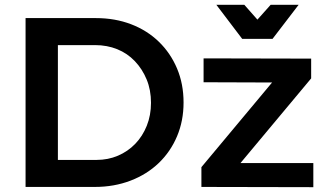

<svg xmlns="http://www.w3.org/2000/svg" viewBox="-20 -775 1354 796"><path d="M377 -700Q457 -700 523.5 -674.5Q590 -649 638.5 -602Q687 -555 714 -491Q741 -427 741 -350Q741 -274 714 -210Q687 -146 638 -99Q589 -52 521 -26Q453 0 373 0H86V-700ZM380 -112Q428 -112 469 -129.5Q510 -147 540.5 -178.5Q571 -210 588.5 -253.5Q606 -297 606 -349Q606 -402 588 -445.5Q570 -489 539 -521.5Q508 -554 466 -571Q424 -588 374 -588H220V-112ZM824 -533 1270 -532V-450L977 -99H1279V1L815 0V-82L1108 -433L824 -434ZM1110 -614H984L877 -755H993L1084 -652H1010L1102 -755H1218Z"/></svg>

Font: Alexandria Medium
Style: Regular
Weight: 500
Designer: Mohamed Gaber
Foundry: Kief Type Foundry
Version: Version 5.100